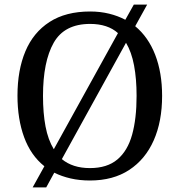

<svg xmlns="http://www.w3.org/2000/svg" viewBox="-20 -775 782 835"><path d="M173 -52Q114 -99 85 -178Q56 -257 56 -359Q56 -470 90.5 -552Q125 -634 195.5 -679.5Q266 -725 372 -725Q416 -725 454.5 -715.5Q493 -706 525 -689L562 -755H620L568 -661Q625 -614 655 -536.5Q685 -459 685 -358Q685 -247 648.5 -164.5Q612 -82 542 -36Q472 10 371 10Q326 10 287 1Q248 -8 216 -24L181 40H122ZM371 -44Q446 -44 490.5 -81.5Q535 -119 554.5 -189Q574 -259 574 -358Q574 -432 563 -490.5Q552 -549 528 -589L249 -83Q296 -44 371 -44ZM493 -631Q471 -651 440.5 -661Q410 -671 372 -671Q260 -671 213.5 -589Q167 -507 167 -358Q167 -283 178 -225Q189 -167 214 -126Z"/></svg>

Font: Noto Rashi Hebrew
Style: Regular
Weight: 400
Version: Version 1.006